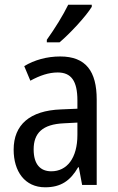

<svg xmlns="http://www.w3.org/2000/svg" viewBox="-20 -786 500 816"><path d="M370 -757V-766H270C248 -721 214 -666 179 -617V-606H233C276 -642 345 -716 370 -757ZM236 -546C179 -546 126 -531 83 -505L109 -443C149 -465 187 -478 225 -478C282 -478 309 -443 309 -359V-324L239 -321C107 -316 38 -256 38 -150C38 -58 85 10 172 10C239 10 279 -18 312 -75H315L329 0H391V-363C391 -483 345 -546 236 -546ZM252 -262 309 -265V-213C309 -113 264 -58 198 -58C152 -58 123 -87 123 -151C123 -220 160 -258 252 -262Z"/></svg>

Font: Noto Sans Khmer UI Condensed
Style: Regular
Weight: 400
Width: 3
Designer: Danh Hong and the Monotype Design Team
Foundry: Monotype Imaging Inc.
Version: Version 2.002